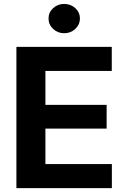

<svg xmlns="http://www.w3.org/2000/svg" viewBox="-20 -969 647 989"><path d="M64.5 0V-727.5H555.7V-603.5H213.9V-428.7H529.3V-306.6H213.9V-124H556.2V0ZM310.5 -797.9Q277.3 -797.9 253.7 -820.1Q230 -842.3 230 -873.5Q230 -905.3 253.7 -927Q277.3 -948.7 310.5 -948.7Q344.2 -948.7 367.9 -927Q391.6 -905.3 391.6 -873.5Q391.6 -842.3 367.9 -820.1Q344.2 -797.9 310.5 -797.9Z"/></svg>

Font: Inter 16pt
Style: Bold
Weight: 700
Version: Version 4.001;git-66647c0bb